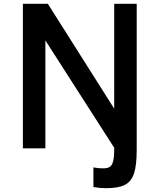

<svg xmlns="http://www.w3.org/2000/svg" viewBox="-20 -778 815 1007"><path d="M697 -758V8Q697 89 683 131.5Q669 174 635 191.5Q601 209 536 209Q503 209 470 203V100Q495 105 520 105Q544 105 556 97Q568 89 573.5 67Q579 45 579 2V-3L218 -566V0H100V-758H231L579 -208V-758Z"/></svg>

Font: Biryani SemiBold
Style: Regular
Weight: 600
Designer: Dan Reynolds and Mathieu Réguer
Foundry: Dan Reynolds and Mathieu Réguer
Version: Version 1.004; ttfautohint (v1.1) -l 5 -r 5 -G 72 -x 0 -D la